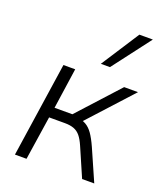

<svg xmlns="http://www.w3.org/2000/svg" viewBox="-142 -860 801 951"><g transform="rotate(20 259.0 -384.5)"><path d="M51 0 125 -499H187L156 -285H250L445 -499H518L300 -260L278 -278Q304 -276 324.5 -264.5Q345 -253 361.5 -229.5Q378 -206 396 -166L469 0H405L339 -152Q326 -182 312 -199Q298 -216 278.5 -223.5Q259 -231 230 -231H147L112 0ZM297 -568 427 -769H498L345 -568Z"/></g></svg>

Font: Nunitoga
Style: Light Italic
Weight: 300
Italic angle: -9°
Designer: Vernon Adams
Foundry: Vernon Adams
Version: Version 1.0